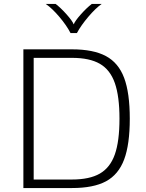

<svg xmlns="http://www.w3.org/2000/svg" viewBox="-20 -949 737 969"><path d="M98 -700H343Q451 -700 514.5 -666Q578 -632 606.5 -556Q635 -480 635 -350Q635 -220 606.5 -144Q578 -68 515 -34Q452 0 343 0H98ZM343 -43Q432 -43 484 -73Q536 -103 559.5 -169.5Q583 -236 583 -350Q583 -463 559.5 -530Q536 -597 484 -627Q432 -657 343 -657H150V-43ZM211 -929H261Q287 -909 316 -876.5Q345 -844 352 -826Q359 -844 388 -876.5Q417 -909 443 -929H493Q462 -907 425.5 -864Q389 -821 368 -782H336Q316 -821 279.5 -864Q243 -907 211 -929Z"/></svg>

Font: KoHo Light
Style: Regular
Weight: 300
Version: Version 1.000; ttfautohint (v1.6)